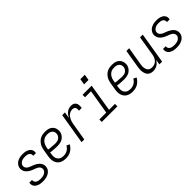

<svg xmlns="http://www.w3.org/2000/svg" viewBox="227 -1879 3046 3046"><g transform="rotate(-45 1750.0 -356.0)"><path d="M201 8Q179 8 157 6Q135 4 115 -2.5Q95 -9 77.5 -19.5Q60 -30 47.5 -46Q35 -62 30 -83Q25 -104 29 -126Q29 -128 29.5 -129.5Q30 -131 30 -132H91Q91 -131 90.5 -130.5Q90 -130 90 -129Q87 -108 96.5 -90.5Q106 -73 123 -63.5Q140 -54 160 -50.5Q180 -47 201 -47Q221 -47 241.5 -50Q262 -53 282 -61.5Q302 -70 317.5 -86.5Q333 -103 336 -123Q339 -142 333 -158.5Q327 -175 315 -187Q303 -199 287.5 -207Q272 -215 256 -221Q240 -227 223.5 -233Q207 -239 191.5 -246.5Q176 -254 161.5 -262.5Q147 -271 134 -282.5Q121 -294 110.5 -307Q100 -320 93.5 -336Q87 -352 84.5 -369.5Q82 -387 85 -406Q88 -425 98 -444Q108 -463 123 -477.5Q138 -492 156.5 -502Q175 -512 194.5 -518Q214 -524 233.5 -526Q253 -528 273 -528Q294 -528 315 -526Q336 -524 355.5 -517.5Q375 -511 392 -500.5Q409 -490 420.5 -474Q432 -458 436.5 -437.5Q441 -417 437 -396Q437 -394 436.5 -392.5Q436 -391 436 -389H375Q375 -390 375.5 -391Q376 -392 376 -393Q379 -413 370.5 -430Q362 -447 346.5 -456.5Q331 -466 312 -469.5Q293 -473 273 -473Q254 -473 234 -470Q214 -467 195.5 -458Q177 -449 162.5 -432.5Q148 -416 145 -397Q141 -375 150.5 -356Q160 -337 176.5 -324.5Q193 -312 212.5 -304.5Q232 -297 251.5 -289.5Q271 -282 289.5 -273.5Q308 -265 325.5 -254Q343 -243 357.5 -228.5Q372 -214 382 -196Q392 -178 396 -157Q400 -136 396 -115Q393 -94 382.5 -75Q372 -56 356 -41.5Q340 -27 321 -17Q302 -7 281.5 -1.5Q261 4 241 6Q221 8 201 8Z M716 8Q687 8 658.5 2.5Q630 -3 606 -17Q582 -31 565.5 -53.5Q549 -76 541 -102.5Q533 -129 533 -158.5Q533 -188 538 -218L558 -338Q562 -363 570.5 -388Q579 -413 593.5 -435.5Q608 -458 628.5 -477Q649 -496 673 -507.5Q697 -519 723 -523.5Q749 -528 774 -528Q798 -528 822 -524.5Q846 -521 867 -511.5Q888 -502 905 -486.5Q922 -471 932 -450Q942 -429 945.5 -405.5Q949 -382 945 -357Q942 -338 932.5 -318.5Q923 -299 908.5 -283Q894 -267 876 -255.5Q858 -244 838 -237.5Q818 -231 798 -228.5Q778 -226 758 -226Q738 -226 718.5 -227Q699 -228 679.5 -229Q660 -230 640.5 -232Q621 -234 603 -238L598 -209Q595 -188 594.5 -167.5Q594 -147 598.5 -128Q603 -109 614 -93Q625 -77 640.5 -66.5Q656 -56 676 -51.5Q696 -47 716 -47Q737 -47 759 -52Q781 -57 801 -68Q821 -79 837 -96Q853 -113 864 -133L914 -108Q899 -82 877.5 -59Q856 -36 829.5 -20.5Q803 -5 774 1.5Q745 8 716 8ZM766 -279Q785 -279 805 -283.5Q825 -288 842 -299.5Q859 -311 870.5 -329Q882 -347 885 -366Q889 -389 882 -411Q875 -433 858.5 -447Q842 -461 820 -467Q798 -473 774 -473Q756 -473 736.5 -469.5Q717 -466 699.5 -456.5Q682 -447 667.5 -432.5Q653 -418 643 -401Q633 -384 627 -365.5Q621 -347 618 -329L612 -293Q630 -288 649.5 -286.5Q669 -285 688.5 -284Q708 -283 727.5 -281Q747 -279 766 -279Z M1070 0 1156 -520H1218L1200 -413Q1211 -436 1226.5 -457.5Q1242 -479 1263 -495.5Q1284 -512 1308.5 -520Q1333 -528 1357 -528Q1375 -528 1392.5 -524Q1410 -520 1423.5 -510Q1437 -500 1445.5 -485.5Q1454 -471 1457 -454Q1460 -437 1459.5 -418.5Q1459 -400 1456 -382H1394Q1397 -399 1396.5 -415.5Q1396 -432 1389 -445.5Q1382 -459 1367.5 -466Q1353 -473 1337 -473Q1316 -473 1295 -466.5Q1274 -460 1256 -446Q1238 -432 1225 -413.5Q1212 -395 1203 -375Q1194 -355 1188.5 -334.5Q1183 -314 1180 -293L1131 0Z M1524 0V-55H1679L1747 -465H1613V-520H1817L1741 -55H1874V0ZM1846 -620H1747L1763 -720H1863Z M2216 8Q2187 8 2158.5 2.5Q2130 -3 2106 -17Q2082 -31 2065.5 -53.5Q2049 -76 2041 -102.5Q2033 -129 2033 -158.5Q2033 -188 2038 -218L2058 -338Q2062 -363 2070.5 -388Q2079 -413 2093.5 -435.5Q2108 -458 2128.5 -477Q2149 -496 2173 -507.5Q2197 -519 2223 -523.5Q2249 -528 2274 -528Q2298 -528 2322 -524.5Q2346 -521 2367 -511.5Q2388 -502 2405 -486.5Q2422 -471 2432 -450Q2442 -429 2445.5 -405.5Q2449 -382 2445 -357Q2442 -338 2432.5 -318.5Q2423 -299 2408.5 -283Q2394 -267 2376 -255.5Q2358 -244 2338 -237.5Q2318 -231 2298 -228.5Q2278 -226 2258 -226Q2238 -226 2218.5 -227Q2199 -228 2179.5 -229Q2160 -230 2140.5 -232Q2121 -234 2103 -238L2098 -209Q2095 -188 2094.5 -167.5Q2094 -147 2098.5 -128Q2103 -109 2114 -93Q2125 -77 2140.5 -66.5Q2156 -56 2176 -51.5Q2196 -47 2216 -47Q2237 -47 2259 -52Q2281 -57 2301 -68Q2321 -79 2337 -96Q2353 -113 2364 -133L2414 -108Q2399 -82 2377.5 -59Q2356 -36 2329.5 -20.5Q2303 -5 2274 1.5Q2245 8 2216 8ZM2266 -279Q2285 -279 2305 -283.5Q2325 -288 2342 -299.5Q2359 -311 2370.5 -329Q2382 -347 2385 -366Q2389 -389 2382 -411Q2375 -433 2358.5 -447Q2342 -461 2320 -467Q2298 -473 2274 -473Q2256 -473 2236.5 -469.5Q2217 -466 2199.5 -456.5Q2182 -447 2167.5 -432.5Q2153 -418 2143 -401Q2133 -384 2127 -365.5Q2121 -347 2118 -329L2112 -293Q2130 -288 2149.5 -286.5Q2169 -285 2188.5 -284Q2208 -283 2227.5 -281Q2247 -279 2266 -279Z M2672 8Q2646 8 2621.5 0Q2597 -8 2580 -25Q2563 -42 2554 -65.5Q2545 -89 2541.5 -114Q2538 -139 2540 -165Q2542 -191 2546 -218L2596 -520H2658L2606 -209Q2603 -189 2602 -170Q2601 -151 2604 -133Q2607 -115 2614.5 -98Q2622 -81 2635 -69.5Q2648 -58 2666 -52.5Q2684 -47 2703 -47Q2720 -47 2738 -51Q2756 -55 2772 -64Q2788 -73 2801.5 -87Q2815 -101 2824 -117Q2833 -133 2838.5 -150Q2844 -167 2847 -185L2902 -520H2963L2877 0H2816L2830 -87Q2818 -65 2801 -46.5Q2784 -28 2763 -15.5Q2742 -3 2718.5 2.5Q2695 8 2672 8Z M3201 8Q3179 8 3157 6Q3135 4 3115 -2.5Q3095 -9 3077.5 -19.5Q3060 -30 3047.5 -46Q3035 -62 3030 -83Q3025 -104 3029 -126Q3029 -128 3029.5 -129.5Q3030 -131 3030 -132H3091Q3091 -131 3090.5 -130.5Q3090 -130 3090 -129Q3087 -108 3096.5 -90.5Q3106 -73 3123 -63.5Q3140 -54 3160 -50.5Q3180 -47 3201 -47Q3221 -47 3241.5 -50Q3262 -53 3282 -61.5Q3302 -70 3317.5 -86.5Q3333 -103 3336 -123Q3339 -142 3333 -158.5Q3327 -175 3315 -187Q3303 -199 3287.5 -207Q3272 -215 3256 -221Q3240 -227 3223.5 -233Q3207 -239 3191.5 -246.5Q3176 -254 3161.5 -262.5Q3147 -271 3134 -282.5Q3121 -294 3110.5 -307Q3100 -320 3093.5 -336Q3087 -352 3084.5 -369.5Q3082 -387 3085 -406Q3088 -425 3098 -444Q3108 -463 3123 -477.5Q3138 -492 3156.5 -502Q3175 -512 3194.5 -518Q3214 -524 3233.5 -526Q3253 -528 3273 -528Q3294 -528 3315 -526Q3336 -524 3355.5 -517.5Q3375 -511 3392 -500.5Q3409 -490 3420.5 -474Q3432 -458 3436.5 -437.5Q3441 -417 3437 -396Q3437 -394 3436.5 -392.5Q3436 -391 3436 -389H3375Q3375 -390 3375.5 -391Q3376 -392 3376 -393Q3379 -413 3370.5 -430Q3362 -447 3346.5 -456.5Q3331 -466 3312 -469.5Q3293 -473 3273 -473Q3254 -473 3234 -470Q3214 -467 3195.5 -458Q3177 -449 3162.5 -432.5Q3148 -416 3145 -397Q3141 -375 3150.5 -356Q3160 -337 3176.5 -324.5Q3193 -312 3212.5 -304.5Q3232 -297 3251.5 -289.5Q3271 -282 3289.5 -273.5Q3308 -265 3325.5 -254Q3343 -243 3357.5 -228.5Q3372 -214 3382 -196Q3392 -178 3396 -157Q3400 -136 3396 -115Q3393 -94 3382.5 -75Q3372 -56 3356 -41.5Q3340 -27 3321 -17Q3302 -7 3281.5 -1.5Q3261 4 3241 6Q3221 8 3201 8Z"/></g></svg>

Font: Iosevka SS04 Light
Style: Italic
Weight: 300
Italic angle: -9°
Monospace: yes
Designer: Belleve Invis
Foundry: Belleve Invis
Version: Version 19.0.0; ttfautohint (v1.8.4)